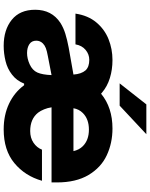

<svg xmlns="http://www.w3.org/2000/svg" viewBox="94 -897 815 1043"><g transform="rotate(90 501.5 -375.5)"><path d="M971 -248H563Q566 -227 574 -207.5Q582 -188 592 -175Q626 -132 692 -132Q729 -132 755.5 -150Q782 -168 793 -196H962Q936 -104 866 -46Q796 12 683 12Q605 12 543.5 -17Q482 -46 443 -99H434Q419 -59 385 -33Q353 -8 311.5 2Q270 12 229 12Q142 12 87.5 -32Q33 -76 33 -159Q33 -249 104 -296Q131 -313 163.5 -323Q196 -333 238 -341L385 -367Q382 -410 362 -433Q343 -453 305 -453Q275 -453 251 -433Q227 -413 221 -378H54Q64 -446 101.5 -491Q139 -536 192.5 -557.5Q246 -579 306 -579Q358 -579 403.5 -565Q449 -551 482 -523L489 -517Q564 -579 678 -579Q757 -579 823.5 -548Q890 -517 930.5 -449Q971 -381 971 -277ZM801 -367Q794 -398 774 -418Q741 -451 684 -451Q627 -451 594 -418Q573 -397 568 -367ZM388 -248 285 -228Q257 -223 241.5 -217Q226 -211 216 -201Q201 -186 201 -165Q201 -140 220 -127.5Q239 -115 268 -115Q298 -115 329 -129Q362 -144 374 -171Q386 -198 388 -248ZM554 -618H433L547 -763H709Z"/></g></svg>

Font: Open Sauce One Black
Style: Regular
Weight: 900
Designer: Alfredo Marco Pradil
Foundry: Creative Sauce Fz LLC
Version: Version 1.477